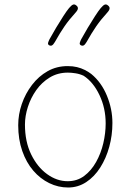

<svg xmlns="http://www.w3.org/2000/svg" viewBox="-20 -834 575 854"><path d="M281 -540Q304 -540 322.5 -535.5Q341 -531 357 -523Q373 -515 386 -505Q431 -468 455.5 -408.5Q480 -349 480 -287Q480 -232 466 -181Q452 -130 426 -89Q400 -48 363.5 -24Q327 0 283 0Q239 0 199 -19.5Q159 -39 128 -75Q97 -111 79 -162.5Q61 -214 61 -277Q61 -325 77 -371.5Q93 -418 122.5 -456.5Q152 -495 192 -517.5Q232 -540 281 -540ZM91 -280Q91 -204 118.5 -147.5Q146 -91 189.5 -59.5Q233 -28 281 -28Q323 -28 354.5 -51.5Q386 -75 407.5 -113.5Q429 -152 439.5 -197Q450 -242 450 -285Q450 -353 422.5 -411Q395 -469 352 -497Q335 -505 316 -508Q297 -511 282 -511Q237 -511 201.5 -489.5Q166 -468 141.5 -433.5Q117 -399 104 -358.5Q91 -318 91 -280ZM224 -647Q217 -635 211 -632Q205 -629 198 -633Q192 -637 194 -644Q196 -651 200 -659Q213 -683 229.5 -710.5Q246 -738 261.5 -762Q277 -786 287 -798Q298 -811 305 -813.5Q312 -816 319 -810Q327 -804 326.5 -796.5Q326 -789 317 -779Q287 -746 267 -717Q247 -688 224 -647ZM365 -647Q358 -635 352 -632Q346 -629 339 -633Q333 -637 335 -644Q337 -651 341 -659Q354 -683 370.5 -710.5Q387 -738 402.5 -762Q418 -786 428 -798Q439 -811 446 -813.5Q453 -816 460 -810Q468 -804 467.5 -796.5Q467 -789 458 -779Q428 -746 408 -717Q388 -688 365 -647Z"/></svg>

Font: Playpen Sans Thin
Style: Regular
Weight: 250
Designer: Laura Meseguer, Veronika Burian, José Scaglione
Foundry: TypeTogether
Version: Version 1.001